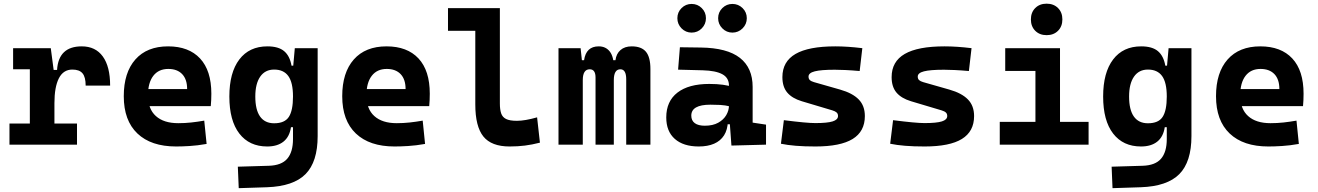

<svg xmlns="http://www.w3.org/2000/svg" viewBox="-20 -776 7071 1030"><path d="M272 -222.7 241.7 -400.9H286.1Q293.9 -527.3 418.5 -527.3Q492.2 -527.3 531.5 -473.1Q570.8 -418.9 570.8 -316.9H439.5Q439.5 -362.6 422.6 -382.7Q405.8 -402.8 368.2 -402.8Q319.7 -402.8 295.8 -356Q272 -309.1 272 -222.7ZM30.8 0V-113.3H393.1V0ZM140.1 0V-517.6H252.4L272 -369.1V0ZM50.3 -404.3V-517.6H245.6L255.4 -404.3Z M924.8 9.8Q790.4 9.8 717.2 -59.8Q644 -129.4 644 -259.8Q644 -386.7 706.2 -457Q768.4 -527.3 881.8 -527.3Q992.6 -527.3 1053.2 -462.4Q1113.8 -397.4 1113.8 -273.4Q1113.8 -238.3 1110.7 -206.5H731V-298.3H983.9Q983.9 -350.5 957.3 -378.4Q930.7 -406.2 882.8 -406.2Q831.1 -406.2 802.5 -369.4Q773.9 -332.5 773.9 -264.6Q773.9 -191.5 816.2 -153.4Q858.5 -115.2 936.5 -115.2Q971.7 -115.2 1005.9 -118.9Q1040 -122.6 1075.7 -128.9L1088.4 -3.9Q1038.8 4.9 997.6 7.3Q956.5 9.8 924.8 9.8Z M1260.7 233.4 1255.9 118.2 1421.9 113.3Q1490.2 111.3 1521 75.4Q1551.8 39.6 1551.8 -30.3V-408.2L1561.5 -517.6H1684.1V-45.9Q1684.1 92.3 1619.1 158Q1554.2 223.6 1412.1 228.5ZM1413.6 9.8Q1317.4 9.8 1263.9 -59.6Q1210.4 -128.9 1210.4 -258.3Q1210.4 -386.7 1263.9 -457Q1317.4 -527.3 1414.6 -527.3Q1473.6 -527.3 1504.2 -501.7Q1534.7 -476.1 1543.9 -423.8H1582L1551.8 -258.3Q1551.8 -333.5 1526.6 -368.2Q1501.5 -402.8 1450.7 -402.8Q1402.3 -402.8 1376 -365Q1349.6 -327.1 1349.6 -258.3Q1349.6 -187 1375.2 -150.9Q1400.9 -114.7 1450.7 -114.7Q1507.3 -114.7 1529.5 -148.9Q1551.8 -183.1 1551.8 -258.3L1586.9 -93.8H1541Q1533.2 -42 1500.5 -16.1Q1467.8 9.8 1413.6 9.8Z M2096.7 9.8Q1962.3 9.8 1889.1 -59.8Q1815.9 -129.4 1815.9 -259.8Q1815.9 -386.7 1878.1 -457Q1940.3 -527.3 2053.7 -527.3Q2164.5 -527.3 2225.1 -462.4Q2285.6 -397.4 2285.6 -273.4Q2285.6 -238.3 2282.6 -206.5H1902.8V-298.3H2155.8Q2155.8 -350.5 2129.2 -378.4Q2102.5 -406.2 2054.7 -406.2Q2002.9 -406.2 1974.4 -369.4Q1945.8 -332.5 1945.8 -264.6Q1945.8 -191.5 1988.1 -153.4Q2030.4 -115.2 2108.4 -115.2Q2143.6 -115.2 2177.8 -118.9Q2211.9 -122.6 2247.6 -128.9L2260.3 -3.9Q2210.7 4.9 2169.5 7.3Q2128.3 9.8 2096.7 9.8Z M2713.9 9.8Q2616.2 9.8 2573 -43.9Q2529.8 -97.7 2529.8 -215.8V-732.4H2661.6V-220.7Q2661.6 -188.5 2668.5 -168Q2675.3 -147.5 2694.8 -137.7Q2714.4 -127.9 2752.9 -127.9Q2795.9 -127.9 2861.3 -146.5L2876.5 -10.7Q2835 0 2796.4 4.9Q2757.8 9.8 2713.9 9.8ZM2383.3 -610.8V-732.4H2538.6V-610.8Z M3339.4 0V-350.6Q3339.4 -404.3 3308.1 -404.3Q3272.9 -404.3 3272.9 -346.2L3237.8 -453.1H3281.7Q3286.1 -487.8 3308.8 -507.6Q3331.5 -527.3 3368.7 -527.3Q3420.9 -527.3 3445.1 -498.5Q3469.2 -469.7 3469.2 -405.3V0ZM2976.1 0V-517.6H3094.7L3106.4 -408.2V0ZM3174.8 0V-360.4Q3174.8 -404.3 3143.6 -404.3Q3106.4 -404.3 3106.4 -346.2L3076.2 -453.1H3113.3Q3124 -527.3 3191.9 -527.3Q3229.7 -527.3 3251.3 -499.5Q3272.9 -471.7 3272.9 -415V0Z M3903.8 4.9 3892.6 -148.4 3890.6 -215.8V-316.9Q3890.6 -358.4 3855.2 -377.7Q3819.8 -397 3750 -398.9L3617.7 -402.3L3627.4 -522.5L3740.2 -521Q3880.9 -519 3949.2 -465.6Q4017.6 -412.1 4017.6 -309.6V-118.2L4089.4 -107.4V0ZM3728.5 9.8Q3646 9.8 3600.1 -30.8Q3554.2 -71.3 3554.2 -146Q3554.2 -232.9 3614.3 -279.3Q3674.3 -325.7 3784.7 -325.7Q3827.1 -325.7 3858.2 -321.3Q3889.2 -316.9 3920.9 -307.6L3899.4 -204.6Q3868.2 -211.9 3843.3 -213.1Q3818.4 -214.4 3791 -214.4Q3688.5 -214.4 3688.5 -155.8Q3688.5 -129.4 3707 -115.5Q3725.6 -101.6 3761.2 -101.6Q3804.2 -101.6 3833 -117.7Q3861.8 -133.8 3876.2 -158.7Q3890.6 -183.6 3890.6 -210V-242.2L3909.2 -109.4H3867.7L3884.8 -125Q3883.3 -80.1 3864.3 -50Q3845.2 -20 3810.8 -5.1Q3776.4 9.8 3728.5 9.8ZM3909 -601.1Q3877.6 -601.1 3855.1 -623.8Q3832.5 -646.6 3832.5 -678.2Q3832.5 -710.4 3855.1 -732.7Q3877.6 -754.9 3909 -754.9Q3940.9 -754.9 3963.6 -732.6Q3986.3 -710.3 3986.3 -678.2Q3986.3 -646.6 3963.6 -623.8Q3940.9 -601.1 3909 -601.1ZM3690.2 -601.1Q3658.7 -601.1 3636.2 -623.8Q3613.8 -646.6 3613.8 -678.2Q3613.8 -710.4 3636.3 -732.7Q3658.8 -754.9 3690.2 -754.9Q3722.2 -754.9 3744.6 -732.6Q3767.1 -710.3 3767.1 -678.2Q3767.1 -646.6 3744.7 -623.8Q3722.4 -601.1 3690.2 -601.1Z M4354.5 9.8Q4295.4 9.8 4249.8 6.1Q4204.1 2.4 4169.4 -4.9L4185.1 -131.3Q4246.6 -123.5 4288.6 -119.6Q4330.6 -115.7 4354.5 -115.7Q4418.5 -115.7 4447 -124.8Q4475.6 -133.8 4475.6 -153.8Q4475.6 -165.5 4468.3 -172.4Q4460.9 -179.2 4444.8 -184.1L4281.2 -232.9Q4229.5 -248.5 4203.4 -279.3Q4177.2 -310.1 4177.2 -362.3Q4177.2 -445.8 4247.6 -486.6Q4317.9 -527.3 4460.9 -527.3Q4494.1 -527.3 4530 -524.9Q4565.9 -522.5 4606 -517.6L4591.8 -395Q4547.4 -398.9 4514.2 -400.4Q4481 -401.9 4458 -401.9Q4384.3 -401.9 4350.8 -393.3Q4317.4 -384.8 4317.4 -365.2Q4317.4 -353 4324.5 -346.4Q4331.5 -339.8 4346.7 -335.4L4486.8 -295.4Q4553.7 -276.4 4586.7 -242.4Q4619.6 -208.5 4619.6 -153.3Q4619.6 -70.8 4554.2 -30.5Q4488.8 9.8 4354.5 9.8Z M4940.4 9.8Q4881.3 9.8 4835.7 6.1Q4790 2.4 4755.4 -4.9L4771 -131.3Q4832.5 -123.5 4874.5 -119.6Q4916.5 -115.7 4940.4 -115.7Q5004.4 -115.7 5033 -124.8Q5061.5 -133.8 5061.5 -153.8Q5061.5 -165.5 5054.2 -172.4Q5046.9 -179.2 5030.8 -184.1L4867.2 -232.9Q4815.4 -248.5 4789.3 -279.3Q4763.2 -310.1 4763.2 -362.3Q4763.2 -445.8 4833.5 -486.6Q4903.8 -527.3 5046.9 -527.3Q5080.1 -527.3 5116 -524.9Q5151.9 -522.5 5191.9 -517.6L5177.7 -395Q5133.3 -398.9 5100.1 -400.4Q5066.9 -401.9 5043.9 -401.9Q4970.2 -401.9 4936.8 -393.3Q4903.3 -384.8 4903.3 -365.2Q4903.3 -353 4910.4 -346.4Q4917.5 -339.8 4932.6 -335.4L5072.8 -295.4Q5139.6 -276.4 5172.6 -242.4Q5205.6 -208.5 5205.6 -153.3Q5205.6 -70.8 5140.1 -30.5Q5074.7 9.8 4940.4 9.8Z M5534.7 0V-488.3H5666.5V0ZM5343.3 0V-122.1H5544.4V0ZM5656.7 0V-122.1H5819.8V0ZM5372.6 -395.5V-517.6H5666.5V-395.5ZM5594.7 -587.4Q5557.1 -587.4 5533.7 -610.8Q5510.3 -634.3 5510.3 -671.9Q5510.3 -709.5 5533.7 -732.9Q5557.1 -756.3 5594.7 -756.3Q5632.3 -756.3 5655.8 -732.9Q5679.2 -709.5 5679.2 -671.9Q5679.2 -634.3 5655.8 -610.8Q5632.3 -587.4 5594.7 -587.4Z M5948.2 233.4 5943.4 118.2 6109.4 113.3Q6177.7 111.3 6208.5 75.4Q6239.3 39.6 6239.3 -30.3V-408.2L6249 -517.6H6371.6V-45.9Q6371.6 92.3 6306.6 158Q6241.7 223.6 6099.6 228.5ZM6101.1 9.8Q6004.9 9.8 5951.4 -59.6Q5897.9 -128.9 5897.9 -258.3Q5897.9 -386.7 5951.4 -457Q6004.9 -527.3 6102.1 -527.3Q6161.1 -527.3 6191.7 -501.7Q6222.2 -476.1 6231.4 -423.8H6269.5L6239.3 -258.3Q6239.3 -333.5 6214.1 -368.2Q6189 -402.8 6138.2 -402.8Q6089.8 -402.8 6063.5 -365Q6037.1 -327.1 6037.1 -258.3Q6037.1 -187 6062.7 -150.9Q6088.4 -114.7 6138.2 -114.7Q6194.8 -114.7 6217 -148.9Q6239.3 -183.1 6239.3 -258.3L6274.4 -93.8H6228.5Q6220.7 -42 6188 -16.1Q6155.3 9.8 6101.1 9.8Z M6784.2 9.8Q6649.8 9.8 6576.6 -59.8Q6503.4 -129.4 6503.4 -259.8Q6503.4 -386.7 6565.6 -457Q6627.8 -527.3 6741.2 -527.3Q6852 -527.3 6912.6 -462.4Q6973.1 -397.4 6973.1 -273.4Q6973.1 -238.3 6970.1 -206.5H6590.3V-298.3H6843.3Q6843.3 -350.5 6816.7 -378.4Q6790 -406.2 6742.2 -406.2Q6690.4 -406.2 6661.9 -369.4Q6633.3 -332.5 6633.3 -264.6Q6633.3 -191.5 6675.6 -153.4Q6717.9 -115.2 6795.9 -115.2Q6831.1 -115.2 6865.3 -118.9Q6899.4 -122.6 6935.1 -128.9L6947.8 -3.9Q6898.2 4.9 6857 7.3Q6815.8 9.8 6784.2 9.8Z"/></svg>

Font: Cascadia Mono
Style: Regular
Weight: 400
Monospace: yes
Designer: Aaron Bell
Foundry: Saja Typeworks
Version: Version 2102.003